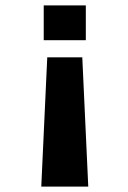

<svg xmlns="http://www.w3.org/2000/svg" viewBox="-20 -519 471 707"><path d="M296 -499H141V-371H296ZM154 -308 132 168H305L283 -308Z"/></svg>

Font: Maven Pro
Style: Black
Weight: 900
Designer: Joe Prince
Foundry: Joe Prince
Version: Version 1.003